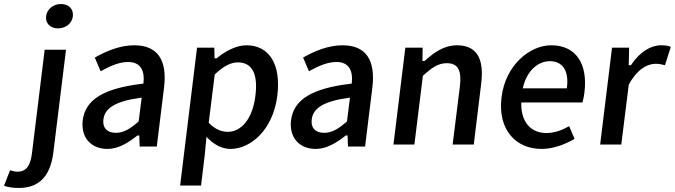

<svg xmlns="http://www.w3.org/2000/svg" viewBox="-90 -728 3353 954"><path d="M-3 125C-17 125 -27 122 -40 118L-70 195C-53 201 -30 206 3 206C116 206 162 133 175 30L238 -481H132L69 32C62 89 45 125 -3 125ZM272 -647C276 -683 252 -708 213 -708C175 -708 143 -683 139 -647C135 -612 160 -587 198 -587C237 -587 268 -612 272 -647Z M444 12C497 12 545 -17 592 -54L593 -55H602L604 0H689L725 -292C742 -430 693 -503 577 -503C507 -503 439 -475 381 -442L410 -374C455 -399 501 -420 547 -420C612 -420 629 -372 623 -317L622 -312H618C424 -289 334 -233 321 -130C311 -45 362 12 444 12ZM608 -242 614 -243 599 -125 597 -123C558 -89 525 -68 486 -68C446 -68 418 -89 424 -136C431 -189 481 -225 608 -242Z M943 -41C977 -7 1015 12 1055 12C1157 12 1267 -84 1288 -253C1307 -407 1249 -503 1134 -503C1084 -503 1030 -474 987 -439L986 -438H976L975 -491H889L805 194H909L927 45L936 -48ZM947 -118 977 -358 979 -360C1021 -399 1056 -418 1092 -418C1167 -418 1192 -354 1179 -252C1165 -136 1108 -73 1042 -73C1013 -73 980 -84 949 -116Z M1479 12C1532 12 1580 -17 1627 -54L1628 -55H1637L1639 0H1724L1760 -292C1777 -430 1728 -503 1612 -503C1542 -503 1474 -475 1416 -442L1445 -374C1490 -399 1536 -420 1582 -420C1647 -420 1664 -372 1658 -317L1657 -312H1653C1459 -289 1369 -233 1356 -130C1346 -45 1397 12 1479 12ZM1643 -242 1649 -243 1634 -125 1632 -123C1593 -89 1560 -68 1521 -68C1481 -68 1453 -89 1459 -136C1466 -189 1516 -225 1643 -242Z M1969 -10 2011 -350 2012 -352C2056 -392 2087 -414 2130 -414C2185 -414 2205 -380 2195 -298L2159 -10H2264L2301 -313C2316 -436 2280 -503 2180 -503C2118 -503 2068 -469 2021 -426L2019 -425H2009L2010 -491H1924L1865 -10Z M2601 12C2657 12 2715 -9 2765 -38L2738 -101C2700 -80 2664 -67 2625 -67C2548 -67 2499 -121 2500 -214V-219H2804C2807 -230 2812 -250 2814 -270C2831 -408 2774 -503 2649 -503C2543 -503 2422 -406 2402 -245C2382 -82 2474 12 2601 12ZM2509 -295C2529 -379 2585 -424 2642 -424C2708 -424 2737 -373 2727 -294L2726 -289H2507Z M2997 -10 3034 -306V-307C3074 -382 3125 -411 3167 -411C3186 -411 3198 -408 3214 -404L3243 -495C3232 -500 3217 -503 3194 -503C3144 -503 3089 -470 3047 -407L3046 -404H3034L3036 -491H2951L2892 -10Z"/></svg>

Font: Falling Sky
Style: LightObl
Weight: 400
Designer: Paul D. Hunt
Foundry: Adobe Systems Incorporated
Version: Version 1.02